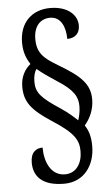

<svg xmlns="http://www.w3.org/2000/svg" viewBox="-59 -799 553 952"><g transform="rotate(-5 217.5 -323.0)"><path d="M222 114C320 114 376 36 376 -60C376 -110 365 -139 348 -165C374 -195 396 -238 396 -291C396 -369 349 -411 241 -475C174 -515 141 -543 141 -613C141 -675 173 -712 223 -712C278 -712 299 -657 299 -600C340 -600 362 -624 362 -662C362 -713 316 -760 227 -760C138 -760 74 -702 74 -601C74 -552 88 -521 106 -492C77 -468 56 -432 56 -383C56 -307 90 -265 186 -202C299 -130 316 -92 316 -39C316 21 285 68 230 68C160 68 130 -2 130 -74C99 -74 70 -57 70 -4C70 63 111 114 222 114ZM318 -193C303 -207 275 -234 232 -262C144 -320 118 -348 118 -402C118 -432 125 -453 134 -465C161 -442 193 -420 230 -396C312 -344 330 -308 330 -262C330 -235 323 -208 318 -193Z"/></g></svg>

Font: Noto Serif Georgian ExtraCondensed Medium
Style: Regular
Weight: 500
Width: 2
Designer: Monotype Design Team, Akaki Razmadze
Foundry: Google LLC
Version: Version 2.003